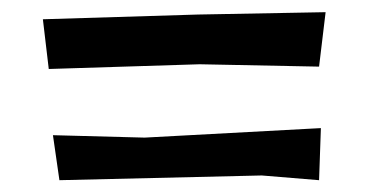

<svg xmlns="http://www.w3.org/2000/svg" viewBox="-20 -442 608 317"><path d="M67.4 -218.8 78.1 -144.5 412.1 -152.3 506.8 -144.5 509.8 -230.5 218.8 -214.8ZM50.8 -410.2 60.5 -328.1 309.6 -335.9 506.8 -332 517.6 -421.9 306.6 -418Z"/></svg>

Font: MaokenAssortedSans-TC
Style: Regular
Weight: 500
Version: Version 0.83